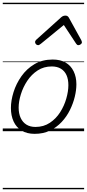

<svg xmlns="http://www.w3.org/2000/svg" viewBox="-20 -950 629 1390"><path d="M231 19Q175 19 136.5 -4.5Q98 -28 78.5 -70.5Q59 -113 59 -168Q59 -222 78 -283Q97 -344 135 -398Q173 -452 229.5 -485.5Q286 -519 362 -519Q417 -519 455 -497Q493 -475 513 -434Q533 -393 533 -340Q533 -298 521.5 -250Q510 -202 486.5 -154Q463 -106 426.5 -67Q390 -28 341.5 -4.5Q293 19 231 19ZM237 -31Q296 -31 341 -61Q386 -91 415.5 -137.5Q445 -184 460 -236.5Q475 -289 475 -333Q475 -376 461.5 -406Q448 -436 421 -452.5Q394 -469 355 -469Q297 -469 252.5 -440Q208 -411 177.5 -365Q147 -319 131 -267Q115 -215 115 -171Q115 -128 129.5 -96.5Q144 -65 171 -48Q198 -31 237 -31ZM256 -623Q247 -623 240.5 -630Q234 -637 234 -645Q234 -650 236 -654Q238 -658 242 -662L423 -825Q431 -832 438.5 -834.5Q446 -837 454 -837Q461 -837 467 -834Q473 -831 478 -823L568 -660Q570 -655 571.5 -651Q573 -647 573 -644Q573 -635 564 -629Q555 -623 548 -623Q542 -623 538 -626Q534 -629 531 -634L442 -769L277 -634Q270 -629 265.5 -626Q261 -623 256 -623ZM0 410H589V420H0ZM0 -20H589V0H0ZM0 -505H589V-500H0ZM0 -930H589V-920H0Z"/></svg>

Font: Playwrite DE LA Guides
Style: Regular
Weight: 400
Designer: Veronika Burian, José Scaglione
Foundry: TypeTogether
Version: Version 1.003